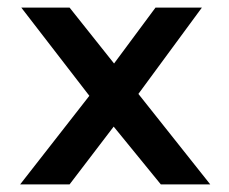

<svg xmlns="http://www.w3.org/2000/svg" viewBox="-20 -485 603 505"><path d="M33 0H163L279 -152L403 0H533L344 -238L511 -465H389L280 -318L163 -465H36L215 -233Z"/></svg>

Font: Inconsolata SemiExpanded
Style: Bold
Weight: 700
Width: 6
Monospace: yes
Designer: Raph Levien, Cyreal, Brenton Simpson
Foundry: Raph Levien, Cyreal, Google
Version: Version 3.100